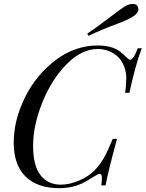

<svg xmlns="http://www.w3.org/2000/svg" viewBox="-20 -957 752 991"><path d="M631.8 -555.2Q631.8 -592.8 614.7 -627.9Q597.7 -663.1 562.5 -683.6Q527.3 -704.1 484.9 -704.1Q401.4 -704.1 324.2 -626Q247.1 -547.9 199.2 -429.7Q151.4 -311.5 150.9 -207Q150.4 -103.5 188.5 -53.7Q226.6 -3.9 293.9 -3.9Q337.9 -3.9 386.7 -24.4Q435.5 -44.9 466.8 -76.2Q497.1 -107.4 516.6 -142.6Q536.1 -177.2 562 -240.2H584Q538.6 -74.2 524.9 0H502.9Q505.9 -21.5 505.9 -40.5Q505.9 -59.6 494.1 -59.6Q486.3 -59.6 461.9 -43.9Q437.5 -28.3 413.1 -15.1Q357.4 14.2 284.2 14.2Q172.9 14.2 111.8 -45.9Q50.8 -106 50.8 -221.2Q50.8 -335.9 108.4 -453.1Q166 -570.3 266.6 -646.5Q367.2 -722.7 486.8 -722.2Q558.6 -721.7 598.6 -691.4Q615.2 -678.7 630.4 -663.6Q645 -648.4 651.4 -648.4Q668.9 -648.4 690.9 -708H711.9Q678.7 -621.6 647.9 -478H626Q631.8 -517.1 631.8 -555.2ZM665 -936.5Q694.3 -936.5 694.3 -906.7Q694.3 -897.5 683.6 -885.7Q663.6 -862.8 583.5 -833.5Q502.9 -803.7 437 -772L430.2 -783.2Q483.4 -818.8 543.5 -865.2Q603.5 -911.1 624 -923.8Q644.5 -936.5 665 -936.5Z"/></svg>

Font: PlayfairDisplay-Italic
Style: Italic
Weight: 400
Italic angle: -14°
Designer: Claus Eggers Sørensen
Foundry: Claus Eggers Sørensen
Version: Version 1.002;PS 001.002;hotconv 1.0.70;makeotf.lib2.5.58329